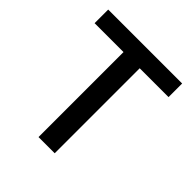

<svg xmlns="http://www.w3.org/2000/svg" viewBox="-180 -777 901 901"><g transform="rotate(45 270.0 -327.0)"><path d="M515.1 -654.3V-564H323.7V0H216.3V-564H24.4V-654.3Z"/></g></svg>

Font: Varta
Style: Bold
Weight: 700
Designer: Joana Correia, Viktoriya Grabowska, Eben Sorkin
Foundry: Sorkin Type
Version: Version 1.002; ttfautohint (v1.3) -l 8 -r 24 -G 200 -x 12 -H